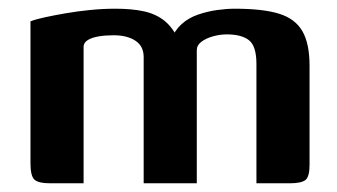

<svg xmlns="http://www.w3.org/2000/svg" viewBox="-20 -421 774 441"><path d="M96 0Q68 0 59 -8.5Q50 -17 50 -46V-372Q63 -377 84 -381.5Q105 -386 131 -390.5Q157 -395 186.5 -398Q216 -401 245 -401Q283 -401 310.5 -395Q338 -389 357.5 -373.5Q377 -358 391 -328H372Q381 -351 397 -365.5Q413 -380 435 -387.5Q457 -395 479 -398Q501 -401 519 -401Q584 -401 621 -389.5Q658 -378 674.5 -349.5Q691 -321 691 -270V-42Q691 -15 681.5 -7.5Q672 0 645 0H569Q569 -69 569 -137Q569 -205 569 -274Q569 -315 552 -328.5Q535 -342 501 -342Q485 -342 469 -337.5Q453 -333 442.5 -325Q432 -317 432 -306V0H310V-290Q310 -315 291 -327.5Q272 -340 241 -340Q222 -340 207 -337.5Q192 -335 182.5 -329.5Q173 -324 172 -315V0Z"/></svg>

Font: Genos Thin SemiBold
Style: Regular
Weight: 600
Version: Version 1.010